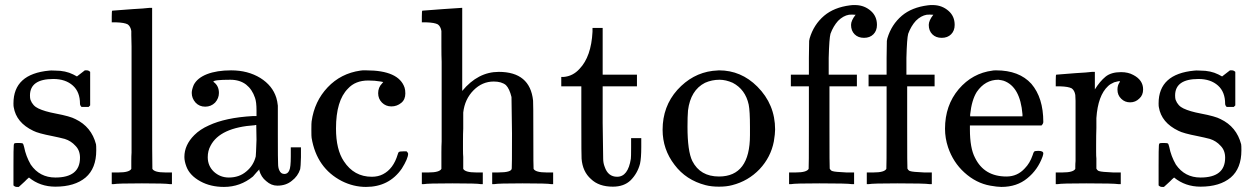

<svg xmlns="http://www.w3.org/2000/svg" viewBox="-20 -725 4943 756"><path d="M267 -388Q238 -414 190 -414Q98 -414 98 -349Q98 -338 100 -332Q109 -308 131 -298Q156 -286 199 -278Q257 -267 277 -256Q340 -226 358 -157Q359 -153 359 -133Q359 -62 317 -26Q274 10 198 10Q138 10 94 -26L86 -19L77 -10Q69 -2 65 1L54 11H46Q39 11 33 5V-74Q33 -142 34 -149Q34 -160 38 -161Q39 -162 54 -162Q66 -162 70 -160Q72 -158 75 -146Q82 -110 101 -77Q136 -26 198 -26Q295 -26 295 -104Q295 -133 277 -151Q260 -170 235 -178Q229 -180 212.5 -183.5Q196 -187 187 -189Q130 -200 111 -210Q44 -242 34 -303Q33 -306 33 -318Q33 -434 174 -447Q178 -448 198 -447Q238 -447 268 -432L283 -424L292 -431Q313 -447 314 -448H322Q329 -448 335 -442V-310L329 -304H301Q295 -310 295 -316Q295 -363 267 -388Z M501 -689Q522 -690 541 -691.5Q560 -693 568 -694H576H579V-379Q579 -61 580 -60Q588 -46 630 -46H641H657V0H649Q631 -3 539 -3Q442 -3 428 0H420V-46H436H447Q489 -46 497 -60V-68V-91Q497 -111 498 -124V-168V-218V-273V-329V-408V-482V-543Q497 -561 497 -586V-603Q494 -621 483 -629Q470 -636 438 -637H420V-660Q420 -683 422 -683Q428 -683 501 -689Z M750 -321Q735 -338 735 -359Q735 -372 743 -391Q757 -418 795 -433Q834 -448 890 -448Q956 -448 1005 -418Q1053 -388 1068 -340Q1072 -327 1074 -309V-194Q1074 -91 1075 -80Q1075 -64 1080 -54Q1086 -40 1100 -40Q1113 -40 1119 -54Q1125 -66 1125 -109V-145H1165V-106Q1164 -67 1162 -59Q1153 -31 1129 -13Q1106 6 1072 6Q1048 6 1028 -12Q1008 -28 1001 -54V-58Q995 -52 989 -45Q977 -31 976 -30Q926 11 862 11Q809 11 769 -11Q727 -34 714 -69Q706 -90 706 -107Q706 -154 745 -193Q768 -216 802 -231Q868 -262 976 -268H990V-290Q990 -324 984 -340Q973 -373 949 -392Q924 -411 887 -411Q820 -411 820 -403Q842 -388 842 -359Q842 -338 827 -321Q811 -305 788 -305Q765 -305 750 -321ZM989 -233Q985 -233 984 -232Q846 -223 809 -151Q798 -131 798 -106Q798 -72 822 -49Q847 -26 881 -26Q922 -26 950 -50Q978 -73 987 -109Q988 -116 990 -175Z M1469 -358Q1469 -381 1484 -396L1489 -402Q1485 -403 1479 -404Q1456 -408 1430 -408Q1379 -408 1350 -376Q1303 -329 1303 -219Q1303 -136 1334 -90Q1374 -29 1444 -29Q1469 -29 1488 -39Q1529 -60 1546 -117Q1548 -125 1551 -127Q1555 -129 1567 -129H1581Q1587 -123 1587 -120Q1587 -101 1562 -61Q1512 11 1421 11Q1372 11 1326 -12Q1227 -63 1207 -182Q1206 -186 1206 -214Q1206 -242 1207 -247Q1218 -326 1270 -381Q1322 -436 1399 -447Q1403 -447 1408 -448H1422Q1550 -448 1573 -380Q1576 -371 1576 -357Q1576 -333 1560 -320Q1543 -306 1521 -306Q1499 -306 1484 -321Q1469 -336 1469 -358Z M1722 -689 1797 -694H1800V-367Q1862 -442 1944 -442Q2067 -442 2079 -329Q2080 -324 2080 -190Q2080 -61 2081 -60Q2089 -46 2131 -46H2142H2158V0H2150Q2136 -3 2038 -3Q1940 -3 1926 0H1918V-46H1934H1942Q1995 -46 1995 -62Q1996 -63 1996 -200Q1994 -341 1994 -343Q1986 -376 1972 -390Q1955 -404 1924 -404Q1879 -404 1845 -370Q1810 -335 1804 -282V-264V-219Q1803 -201 1803 -168V-137Q1803 -116 1804 -107V-84V-66V-60Q1812 -46 1854 -46H1865H1881V0H1873Q1860 -3 1761 -3Q1662 -3 1649 0H1641V-46H1657H1668Q1710 -46 1718 -60V-68V-91V-124Q1718 -151 1719 -168V-218V-273V-329V-408V-482Q1718 -504 1718 -543V-586V-603Q1715 -621 1704 -629Q1691 -636 1659 -637H1641V-660Q1641 -683 1643 -683Q1648 -683 1722 -689Z M2313 -615H2353V-431H2488V-385H2353V-241Q2355 -104 2355 -100Q2355 -83 2361 -68Q2374 -29 2410 -29Q2453 -29 2464 -100Q2465 -105 2465 -146V-181H2505V-146Q2505 -102 2500 -80Q2490 -42 2463 -15Q2437 10 2393 10Q2338 10 2307 -20Q2274 -49 2270 -100Q2269 -105 2269 -248V-385H2190V-422H2199Q2236 -425 2262 -454Q2308 -502 2313 -600Z M2647 -371Q2706 -436 2786 -446Q2808 -448 2811 -448Q2898 -448 2962 -384Q3032 -314 3032 -215Q3032 -198 3027 -168Q3015 -106 2971 -59Q2926 -12 2863 4Q2841 10 2811 10Q2781 10 2758 4Q2681 -16 2636 -76Q2589 -137 2589 -214Q2589 -306 2647 -371ZM2813 -411Q2783 -411 2756 -399Q2699 -370 2689 -290Q2687 -266 2687 -226Q2687 -130 2706 -91Q2737 -30 2811 -30Q2933 -30 2933 -193V-225Q2933 -288 2928 -313Q2915 -373 2865 -399Q2838 -411 2813 -411Z M3334 0Q3316 -3 3207 -3Q3109 -3 3095 0H3087V-46H3103H3114Q3156 -46 3164 -60Q3165 -61 3165 -224V-385H3094V-431H3165V-497L3166 -564L3168 -574Q3184 -628 3225 -663Q3264 -696 3327 -704Q3331 -704 3337 -705H3350Q3384 -704 3409 -682Q3433 -661 3433 -627Q3433 -604 3419 -590Q3405 -576 3382 -576Q3359 -576 3345 -590Q3331 -604 3331 -627Q3331 -644 3349 -667H3345Q3336 -668 3323 -667Q3300 -663 3280 -643Q3261 -622 3250 -592Q3245 -574 3243 -497V-431H3354V-385H3246V-225Q3246 -62 3247 -61Q3252 -52 3259 -51Q3267 -48 3312 -46H3343V0Z M3640 0Q3622 -3 3513 -3Q3415 -3 3401 0H3393V-46H3409H3420Q3462 -46 3470 -60Q3471 -61 3471 -224V-385H3400V-431H3471V-497L3472 -564L3474 -574Q3490 -628 3531 -663Q3570 -696 3633 -704Q3637 -704 3643 -705H3656Q3690 -704 3715 -682Q3739 -661 3739 -627Q3739 -604 3725 -590Q3711 -576 3688 -576Q3665 -576 3651 -590Q3637 -604 3637 -627Q3637 -644 3655 -667H3651Q3642 -668 3629 -667Q3606 -663 3586 -643Q3567 -622 3556 -592Q3551 -574 3549 -497V-431H3660V-385H3552V-225Q3552 -62 3553 -61Q3558 -52 3565 -51Q3573 -48 3618 -46H3649V0Z M4081 -231H3799V-216Q3799 -142 3819 -104Q3855 -30 3943 -30Q3986 -30 4015 -62Q4035 -82 4046 -114Q4049 -125 4052 -128Q4055 -131 4068 -131Q4088 -131 4088 -121Q4088 -117 4085 -108Q4066 -56 4025 -23Q3984 11 3923 11Q3907 11 3879 6Q3823 -4 3777 -46Q3733 -86 3713 -145Q3701 -181 3701 -218Q3701 -310 3755 -374Q3809 -437 3888 -447Q3891 -448 3902 -448Q3993 -448 4041 -395Q4088 -340 4088 -245Q4088 -238 4081 -231ZM4006 -275Q3997 -384 3932 -407Q3926 -409 3911 -411Q3859 -411 3826 -363Q3806 -331 3800 -274V-267H4006Z M4215 -437Q4236 -438 4254 -439.5Q4272 -441 4280 -442H4288H4291V-373Q4311 -405 4333 -423Q4355 -441 4394 -441Q4422 -441 4442 -430Q4481 -410 4481 -373Q4481 -350 4466 -337Q4451 -322 4430 -322Q4409 -322 4395 -336Q4380 -350 4380 -372Q4380 -389 4388 -400L4390 -405Q4388 -407 4367 -401Q4351 -394 4343 -386Q4303 -349 4297 -260V-221Q4296 -195 4296 -154V-127Q4296 -108 4297 -101V-81V-66V-61Q4302 -52 4309 -51Q4317 -48 4362 -46H4393V0H4384Q4366 -3 4257 -3Q4159 -3 4145 0H4137V-46H4153H4164Q4206 -46 4214 -60V-68Q4214 -82 4215 -91V-123V-162V-203V-270V-328L4214 -351Q4211 -369 4200 -377Q4187 -384 4155 -385H4137V-408Q4137 -431 4139 -431Q4143 -431 4215 -437Z M4776 -388Q4747 -414 4699 -414Q4607 -414 4607 -349Q4607 -338 4609 -332Q4618 -308 4640 -298Q4665 -286 4708 -278Q4766 -267 4786 -256Q4849 -226 4867 -157Q4868 -153 4868 -133Q4868 -62 4826 -26Q4783 10 4707 10Q4647 10 4603 -26L4595 -19L4586 -10Q4578 -2 4574 1L4563 11H4555Q4548 11 4542 5V-74Q4542 -142 4543 -149Q4543 -160 4547 -161Q4548 -162 4563 -162Q4575 -162 4579 -160Q4581 -158 4584 -146Q4591 -110 4610 -77Q4645 -26 4707 -26Q4804 -26 4804 -104Q4804 -133 4786 -151Q4769 -170 4744 -178Q4738 -180 4721.5 -183.5Q4705 -187 4696 -189Q4639 -200 4620 -210Q4553 -242 4543 -303Q4542 -306 4542 -318Q4542 -434 4683 -447Q4687 -448 4707 -447Q4747 -447 4777 -432L4792 -424L4801 -431Q4822 -447 4823 -448H4831Q4838 -448 4844 -442V-310L4838 -304H4810Q4804 -310 4804 -316Q4804 -363 4776 -388Z"/></svg>

Font: KaTeX_Main
Style: Regular
Weight: 400
Version: Version